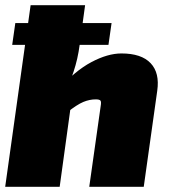

<svg xmlns="http://www.w3.org/2000/svg" viewBox="-21 -720 656 740"><path d="M409 -631 397 -547H26L38 -631ZM447 -514Q524 -514 559.5 -476.5Q595 -439 585 -370L533 0H323L367 -311Q370 -328 366 -332.5Q362 -337 348 -337Q324 -337 300 -327Q276 -317 238 -287L203 -374Q268 -447 331 -480.5Q394 -514 447 -514ZM307 -700 286 -547Q279 -493 262.5 -443.5Q246 -394 233 -365L258 -356L209 0H-1L97 -700Z"/></svg>

Font: Exo 2 Black
Style: Italic
Weight: 900
Italic angle: -8°
Designer: Natanael Gama
Foundry: Natanael Gama
Version: Version 2.010